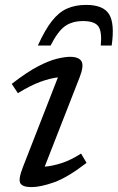

<svg xmlns="http://www.w3.org/2000/svg" viewBox="-20 -754 481 784"><path d="M73.5 -71.5 216.5 -438Q185 -434.5 144.5 -419.8Q104 -405 53 -373.5L28 -411.5Q89.5 -459.5 135 -483Q180.5 -506.5 212.8 -514.2Q245 -522 266 -522Q301.5 -522 312.5 -504Q323.5 -486 306 -440.5L162.5 -73.5Q194.5 -76 232.2 -88.2Q270 -100.5 311 -127L333.5 -89Q255.5 -29 200.5 -9.5Q145.5 10 108.5 10Q72 10 63 -5.8Q54 -21.5 73.5 -71.5ZM319.5 -668Q274.5 -668 245.2 -647Q216 -626 186.5 -568H134.5Q163.5 -632 192 -668.2Q220.5 -704.5 254.2 -719.2Q288 -734 331.5 -734Q402 -734 425.5 -695.8Q449 -657.5 436 -568H391.5Q397 -626.5 381 -647.2Q365 -668 319.5 -668Z"/></svg>

Font: Newsreader Caption
Style: Italic
Weight: 400
Italic angle: -17°
Designer: Hugues Gentile
Foundry: Production Type
Version: Version 1.001